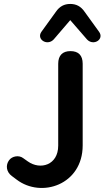

<svg xmlns="http://www.w3.org/2000/svg" viewBox="-20 -936 530 973"><path d="M40 -44 64 -26C190 70 399 0 399 -199V-613C399 -655 378 -677 337 -677C297 -677 275 -655 275 -613V-198C275 -99 184 -73 121 -118L97 -135C76 -151 41 -145 26 -124C8 -100 11 -65 40 -44ZM252 -736 336 -834 421 -736C454 -701 510 -737 482 -775L409 -876C390 -904 366 -916 336 -916C306 -916 282 -904 263 -876L190 -775C163 -737 219 -701 252 -736Z"/></svg>

Font: SN Pro SemiBold
Style: Regular
Weight: 600
Designer: Tobias Whetton
Foundry: Supernotes
Version: Version 1.003;Glyphs 3.3 (3324)